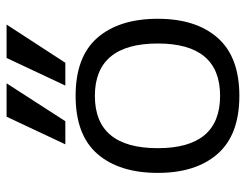

<svg xmlns="http://www.w3.org/2000/svg" viewBox="-104 -646 765 598"><g transform="rotate(-90 279.0 -347.5)"><path d="M214 -710H318L200 -527H128ZM397 -710H501L382 -527H311ZM39 -239Q39 -359 98 -427Q157 -495 279 -495Q401 -495 460 -427Q519 -359 519 -239Q519 -120 459.5 -52.5Q400 15 279 15Q158 15 98.5 -52.5Q39 -120 39 -239ZM442 -239Q442 -337 401 -386Q360 -435 279 -435Q116 -435 116 -239Q116 -45 279 -45Q442 -45 442 -239Z"/></g></svg>

Font: Pridi Light
Style: Regular
Weight: 300
Designer: Katatrad Team
Foundry: CadsonDemak
Version: Version 1.003